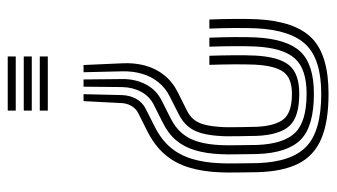

<svg xmlns="http://www.w3.org/2000/svg" viewBox="-202 -646 849 484"><g transform="rotate(90 222.0 -404.5)"><path d="M217.9 -191.1 220.2 -288Q220.9 -308.3 229.8 -324.1Q238.8 -339.9 254.9 -347.9L299.4 -370.3Q332 -386.6 351.8 -409.8Q371.5 -433.1 381 -464.4Q390.5 -495.7 392 -535.9Q392.5 -545 392.5 -555.9Q392.6 -566.8 392.3 -583.9Q392.1 -601.1 391.7 -628.6Q389.1 -715.2 350 -752.7Q310.8 -790.3 216.9 -790.3Q131.2 -790.3 93.8 -752.4Q56.4 -714.5 51.9 -627.4Q51 -603.7 51.1 -571.3Q51.3 -538.8 52.6 -508.3H29.7Q28.4 -538.7 28.2 -571.5Q28 -604.3 29 -628.6Q34 -724.8 76.9 -766.8Q119.8 -808.7 216.9 -808.7Q287.3 -808.7 330.1 -790.5Q373 -772.3 393 -732.7Q413 -693 414.6 -628.6Q415 -601.1 415.2 -583.9Q415.5 -566.8 415.4 -555.9Q415.4 -545 414.9 -535.7Q413.3 -491.3 402.6 -456.6Q392 -421.8 369.6 -395.8Q347.2 -369.8 310.3 -351.4L265.9 -329.1Q254.7 -323.6 248 -312.5Q241.2 -301.4 240.4 -288L235.4 -191.1ZM144.4 -191.1 140.1 -288Q138.4 -318.1 145.5 -345.3Q152.6 -372.4 169.6 -394Q186.7 -415.6 213.9 -429.1L258 -451.1Q273.2 -458.5 281.9 -469.3Q290.6 -480.2 294.8 -496.6Q299 -512.9 300.5 -536.3Q301.2 -544.9 301.2 -555.5Q301.3 -566.1 301 -583.4Q300.6 -600.6 300.1 -628.6Q297.5 -675.8 280.3 -696.1Q263.1 -716.4 216.9 -716.4Q177.2 -716.4 161.6 -694.7Q146 -673 143.4 -622.3Q142.6 -601.5 142.7 -570.4Q142.9 -539.2 144 -508.3H121.1Q120 -539.2 119.8 -570.7Q119.6 -602.2 120.6 -623.6Q123.7 -683.3 144.7 -709.1Q165.7 -734.9 216.9 -734.9Q275.2 -734.9 297.8 -710.2Q320.4 -685.6 323 -628.6Q323.5 -600.6 323.8 -583.5Q324 -566.4 324 -555.7Q324.1 -545.1 323.4 -536.2Q321.8 -508.6 316.3 -488.6Q310.7 -468.5 299.2 -454.6Q287.7 -440.7 268.2 -430.9L224.1 -408.6Q201.6 -397.4 187.2 -379.1Q172.7 -360.9 166.2 -337.6Q159.6 -314.3 160.3 -288L162.6 -191.1ZM180.8 -191.1 179.8 -288Q179.3 -321.2 193.1 -347.9Q206.9 -374.6 234.4 -388.3L278.6 -410.6Q302.5 -422.5 316.7 -439.6Q331 -456.8 337.9 -480.6Q344.8 -504.3 346.3 -536.1Q346.8 -545.2 346.8 -555.9Q346.7 -566.6 346.5 -583.7Q346.3 -600.8 345.9 -628.6Q343.3 -695.6 315.1 -724.5Q286.8 -753.4 216.9 -753.4Q154.3 -753.4 127.8 -723.7Q101.3 -693.9 97.7 -624.8Q96.8 -602.7 96.9 -570.9Q97.1 -539.2 98.2 -508.3H75.5Q74.2 -539 74 -571.1Q73.8 -603.3 74.8 -626Q78.9 -704.1 110.8 -737.9Q142.8 -771.8 216.9 -771.8Q298.9 -771.8 332.6 -738.6Q366.2 -705.3 368.8 -628.6Q369.2 -600.8 369.4 -583.8Q369.7 -566.8 369.7 -556Q369.7 -545.2 369.1 -536Q367.5 -500 359.3 -472.4Q351.2 -444.8 334.3 -424.6Q317.4 -404.4 289 -390.5L244.7 -368.2Q223.1 -357.3 211.8 -336.1Q200.4 -314.9 200 -288L199 -191.1ZM122.9 0V-20.2H259.3V0ZM122.9 -80.8V-101H259.3V-80.8ZM122.9 -40.4V-60.6H259.3V-40.4Z"/></g></svg>

Font: Big Shoulders Inline Text Thin
Style: Regular
Weight: 100
Designer: Patric King
Foundry: XO Type Co
Version: Version 2.002